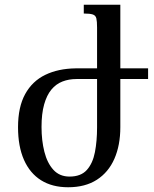

<svg xmlns="http://www.w3.org/2000/svg" viewBox="-20 -780 650 809"><path d="M389 -492V-664Q389 -690 386 -702.5Q383 -715 371 -719Q359 -723 333 -723V-760H487V-244Q487 -168 462 -111Q437 -54 388 -22.5Q339 9 267 9Q200 9 153 -20.5Q106 -50 81 -106.5Q56 -163 56 -244Q56 -329 86 -383.5Q116 -438 170.5 -464.5Q225 -491 299 -492ZM302 -447Q270 -447 243 -436.5Q216 -426 196.5 -402.5Q177 -379 166 -340Q155 -301 155 -245Q155 -188 167 -140.5Q179 -93 205 -64.5Q231 -36 273 -36Q321 -36 346 -64Q371 -92 380 -139Q389 -186 389 -243V-447ZM478 -492H604V-447H478Z"/></svg>

Font: Noto Serif Armenian
Style: Regular
Weight: 400
Designer: Monotype Design Team
Foundry: Monotype Imaging Inc.
Version: Version 2.007